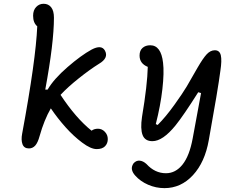

<svg xmlns="http://www.w3.org/2000/svg" viewBox="-20 -785 1280 1018"><path d="M133.5 2Q107.5 2 99.2 -20.5Q91 -43 97.5 -76.5Q170 -467.5 177.5 -645.5Q155.5 -664 155.5 -701.5Q155.5 -731 171.8 -748Q188 -765 211 -765Q236.5 -765 251.2 -746.5Q266 -728 266 -691Q266 -558.5 220 -310H232.5Q265.5 -366.5 338 -429.2Q410.5 -492 465.5 -522Q518.5 -550 536.5 -516.5Q557.5 -477.5 504.5 -446.5Q456.5 -416.5 397.8 -369.8Q339 -323 301 -282Q382 -159 465.5 -92Q479 -102.5 499.5 -102.5Q520.5 -102.5 536 -86.2Q551.5 -70 551.5 -47.5Q551.5 -24.5 536.8 -9.5Q522 5.5 492.5 5.5Q461.5 5.5 415.8 -28.8Q370 -63 327.8 -110.2Q285.5 -157.5 249.5 -210.5Q214 -149 190 -63.5Q180.5 -28.5 166.8 -13.2Q153 2 133.5 2Z M852 212.5Q807 212.5 765.5 194.5Q724 176.5 697 146Q682.5 130 679.5 114Q676.5 98 688 81Q702.5 65 720.8 66.8Q739 68.5 756.5 84.5Q801 133.5 860 133.5Q911 133.5 947.8 87.5Q984.5 41.5 1001.5 -50.5L1046 -291.5L1031 -296Q953 -172.5 911 -120.5Q843 -36.5 788 -36.5Q748.5 -36.5 736 -69.2Q723.5 -102 733 -165.5Q761.5 -335.5 763.5 -430.5Q720 -448 720 -490.5Q720 -517 735.8 -531Q751.5 -545 776.5 -545Q834 -545 844.5 -452.5Q851 -401 841 -312.8Q831 -224.5 806 -127L816 -122.5Q859 -165.5 904.5 -229Q950 -292.5 970.5 -327.2Q991 -362 1027 -425.5Q1056.5 -476.5 1076.2 -497.5Q1096 -518.5 1119 -518.5Q1144.5 -518.5 1150.8 -491.8Q1157 -465 1148.5 -410Q1136 -313 1087 -42Q1066.5 75 1003 143.8Q939.5 212.5 852 212.5Z"/></svg>

Font: Monaspace Radon
Style: Regular
Weight: 400
Designer: Riley Cran & the Lettermatic Team
Foundry: Lettermatic
Version: Version 1.000 (Monaspace Radon)